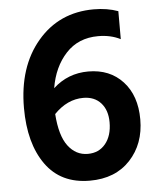

<svg xmlns="http://www.w3.org/2000/svg" viewBox="-51 -713 634 772"><g transform="rotate(-5 266.5 -326.5)"><path d="M504 -212Q504 -113 444 -48.5Q384 16 281 16Q164 16 103 -69.5Q42 -155 42 -298Q42 -464 129 -566.5Q216 -669 356 -669Q410 -669 454 -653V-540Q415 -560 364 -560Q284 -560 234 -506Q184 -452 170 -367Q230 -422 312 -422Q399 -422 451.5 -365Q504 -308 504 -212ZM282 -92Q327 -92 353.5 -124.5Q380 -157 380 -211Q380 -260 354 -289Q328 -318 283 -318Q218 -318 165 -263Q171 -175 202.5 -133.5Q234 -92 282 -92Z"/></g></svg>

Font: Hind Madurai SemiBold
Style: Regular
Weight: 600
Designer: Jyotish Sonowal
Foundry: Indian Type Foundry
Version: Version 1.001;PS 1.0;hotconv 1.0.86;makeotf.lib2.5.63406; tt